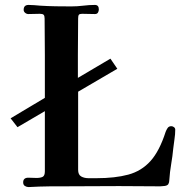

<svg xmlns="http://www.w3.org/2000/svg" viewBox="-20 -752 760 779"><path d="M691 -226Q691 -207 688 -188Q685 -169 683 -150Q680 -118 674.5 -86Q669 -54 667 -22Q667 -12 663 -5Q659 1 648 2.5Q637 4 630 4Q588 4 546 3.5Q504 3 463 3Q405 3 347.5 3.5Q290 4 232 4Q209 4 186 4Q163 4 140 5Q129 5 118 6Q107 7 96 7Q88 7 81 2.5Q74 -2 74 -12Q74 -31 95 -31Q103 -31 111.5 -30.5Q120 -30 128 -30Q144 -30 153 -34.5Q162 -39 162 -57V-301L51 -236L23 -272L162 -355V-529Q162 -566 161.5 -603Q161 -640 161 -677Q161 -688 157 -692Q153 -696 142 -696Q130 -696 118.5 -695.5Q107 -695 95 -695Q88 -695 82 -700Q76 -705 76 -712Q76 -732 96 -732Q108 -732 119.5 -731Q131 -730 143 -729Q175 -727 206.5 -726.5Q238 -726 269 -726Q294 -726 318 -729Q342 -732 365 -732Q381 -732 381 -714Q381 -707 377.5 -701Q374 -695 365 -695Q352 -695 339 -695.5Q326 -696 313 -696Q303 -696 300 -692Q297 -688 297 -677Q297 -640 296.5 -603Q296 -566 296 -529V-436L428 -514L456 -473L297 -380Q297 -310 297 -240Q297 -170 297 -99V-63Q297 -43 309.5 -36Q322 -29 339.5 -29Q357 -29 371 -29Q447 -29 500.5 -43.5Q554 -58 590.5 -98.5Q627 -139 652 -217Q655 -225 660 -232.5Q665 -240 675 -240Q681 -240 686 -236Q691 -232 691 -226Z"/></svg>

Font: Kaisei Decol
Style: Bold
Weight: 700
Designer: Font-Kai, 金井和夫
Foundry: KAZUO KANAI
Version: Version 5.003